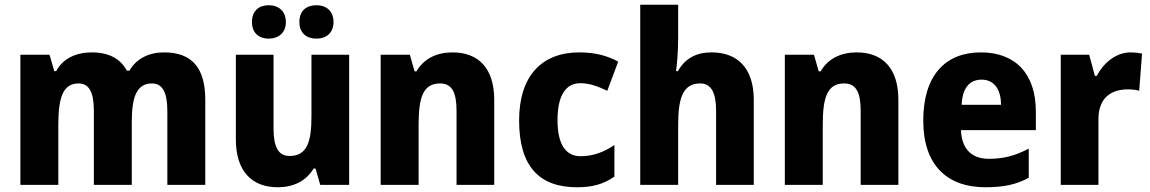

<svg xmlns="http://www.w3.org/2000/svg" viewBox="-20 -780 4853 810"><path d="M672 -559C610 -559 556 -534 526 -482H515C489 -531 441 -559 367 -559C301 -559 245 -533 217 -480H209L189 -549H66V0H226V-252C226 -368 245 -428 312 -428C356 -428 376 -390 376 -313V0H536V-268C536 -373 558 -428 621 -428C665 -428 686 -391 686 -312V0H846V-359C846 -497 787 -559 672 -559Z M1043 -687C1043 -640 1073 -617 1114 -617C1154 -617 1186 -641 1186 -687C1186 -734 1154 -758 1114 -758C1073 -758 1043 -735 1043 -687ZM1243 -687C1243 -641 1273 -617 1315 -617C1356 -617 1387 -641 1387 -687C1387 -734 1356 -758 1315 -758C1273 -758 1243 -735 1243 -687ZM1453 -549H1294V-290C1294 -182 1276 -122 1201 -122C1154 -122 1134 -161 1134 -237V-549H975V-192C975 -56 1044 10 1152 10C1216 10 1271 -15 1303 -69H1311L1331 0H1453Z M1889 -559C1823 -559 1768 -533 1737 -479H1729L1709 -549H1586V0H1746V-253C1746 -372 1766 -428 1837 -428C1887 -428 1906 -389 1906 -313V0H2065V-359C2065 -495 1996 -559 1889 -559Z M2414 10C2481 10 2528 -4 2572 -35V-168C2527 -138 2482 -121 2429 -121C2368 -121 2332 -169 2332 -273C2332 -376 2366 -429 2428 -429C2465 -429 2500 -417 2542 -397L2588 -520C2544 -544 2493 -559 2424 -559C2265 -559 2170 -459 2170 -272C2170 -77 2256 10 2414 10Z M2841 -618V-760H2681V0H2841V-254C2841 -368 2862 -428 2934 -428C2980 -428 3001 -390 3001 -313V0H3160V-359C3160 -495 3089 -559 2982 -559C2919 -559 2871 -535 2840 -480H2832C2836 -509 2841 -562 2841 -618Z M3594 -559C3528 -559 3473 -533 3442 -479H3434L3414 -549H3291V0H3451V-253C3451 -372 3471 -428 3542 -428C3592 -428 3611 -389 3611 -313V0H3770V-359C3770 -495 3701 -559 3594 -559Z M4118 -559C3968 -559 3875 -462 3875 -271C3875 -84 3975 10 4137 10C4215 10 4269 -2 4320 -30V-153C4263 -123 4214 -110 4152 -110C4077 -110 4037 -154 4034 -231H4350V-309C4350 -470 4263 -559 4118 -559ZM4121 -444C4175 -444 4203 -402 4203 -338H4037C4040 -413 4074 -444 4121 -444Z M4750 -559C4686 -559 4634 -512 4607 -460H4599L4575 -549H4455V0H4614V-277C4614 -370 4671 -403 4738 -403C4756 -403 4775 -401 4786 -397L4798 -554C4784 -557 4765 -559 4750 -559Z"/></svg>

Font: Noto Sans Gujarati UI SemiCondensed ExtraBold
Style: Regular
Weight: 800
Width: 4
Designer: Jelle Bosma - Monotype Design Team, Universal Thirst
Foundry: Monotype Imaging Inc.
Version: Version 2.106